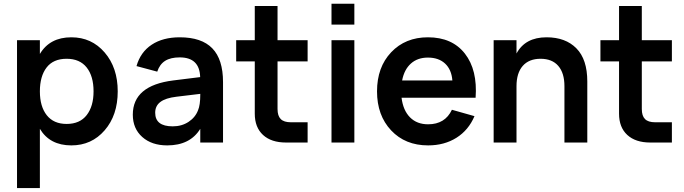

<svg xmlns="http://www.w3.org/2000/svg" viewBox="-20 -752 3611 1013"><path d="M190.4 240.2H69.8V-540H190.4V-467.3Q242.7 -555.2 356.4 -555.2Q463.4 -555.2 532.2 -475.1Q601.1 -395 601.1 -270Q601.1 -144 532.2 -64.5Q463.4 15.1 356.4 15.1Q242.7 15.1 190.4 -72.3ZM331.5 -98.1Q401.4 -98.1 437.5 -144.8Q473.6 -191.4 473.6 -270Q473.6 -350.1 437.3 -396Q400.9 -441.9 331.5 -441.9Q261.2 -441.9 225.8 -395.8Q190.4 -349.6 190.4 -270Q190.4 -189.9 226.8 -144Q263.2 -98.1 331.5 -98.1Z M928.2 -555.2Q1043.9 -555.2 1100.3 -496.8Q1156.7 -438.5 1156.7 -318.8V0H1036.6V-72.3Q982.9 15.1 862.3 15.1Q780.3 15.1 730.5 -29.3Q680.7 -73.7 680.7 -147Q680.7 -300.8 894 -327.6L1036.1 -345.2Q1033.2 -449.2 928.2 -449.2Q879.9 -449.2 851.1 -430.9Q822.3 -412.6 809.6 -374L700.2 -403.3Q721.2 -477.1 780.3 -516.1Q839.4 -555.2 928.2 -555.2ZM1036.6 -256.8 911.1 -241.7Q853.5 -234.9 826.2 -214.1Q798.8 -193.4 798.8 -157.2Q798.8 -85.4 891.1 -85.4Q939 -85.4 974.9 -109.1Q1010.7 -132.8 1024.9 -170.4Q1036.6 -197.3 1036.6 -252Z M1226.1 -428.2V-540H1324.2V-720.2H1444.3V-540H1603V-428.2H1444.3V-176.8Q1444.3 -140.6 1461.2 -123.8Q1478 -106.9 1514.2 -106.9H1603V0H1489.3Q1411.1 0 1367.7 -40Q1324.2 -80.1 1324.2 -152.3V-428.2Z M1849.6 -622.1H1729V-732.4H1849.6ZM1849.6 0H1729V-540H1849.6Z M2238.8 -96.2Q2328.1 -96.2 2364.3 -172.9L2483.4 -139.2Q2452.1 -65.4 2388.2 -25.1Q2324.2 15.1 2238.8 15.1Q2118.2 15.1 2043.7 -64Q1969.2 -143.1 1969.2 -270Q1969.2 -397.5 2043.9 -476.3Q2118.7 -555.2 2237.8 -555.2Q2365.7 -555.2 2432.9 -469Q2500 -382.8 2489.3 -236.3H2098.6Q2106.9 -169.4 2143.3 -132.8Q2179.7 -96.2 2238.8 -96.2ZM2101.6 -327.6H2366.7Q2362.3 -384.8 2328.4 -416.5Q2294.4 -448.2 2237.8 -448.2Q2183.1 -448.2 2147.9 -416.7Q2112.8 -385.3 2101.6 -327.6Z M2958 0V-297.4Q2958 -366.7 2925.5 -404.3Q2893.1 -441.9 2832 -441.9Q2771 -441.9 2738 -404.3Q2705.1 -366.7 2705.1 -297.4V0H2584.5V-540H2705.1V-469.7Q2751 -555.2 2863.8 -555.2Q2963.9 -555.2 3021.2 -496.8Q3078.6 -438.5 3078.6 -322.3V0Z M3147.9 -428.2V-540H3246.1V-720.2H3366.2V-540H3524.9V-428.2H3366.2V-176.8Q3366.2 -140.6 3383.1 -123.8Q3399.9 -106.9 3436 -106.9H3524.9V0H3411.1Q3333 0 3289.6 -40Q3246.1 -80.1 3246.1 -152.3V-428.2Z"/></svg>

Font: Vela Sans Bd
Style: Bold
Weight: 700
Designer: Principal design: Mikhail Sharanda - project Manrope.
Design modification: Ravid Balaliev
Foundry: Mikhail Sharanda
Version: Version 1.001